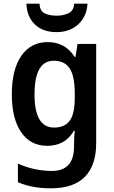

<svg xmlns="http://www.w3.org/2000/svg" viewBox="-20 -780 615 1040"><path d="M239 -552Q284 -552 320.5 -533Q357 -514 384 -472H389L400 -542H501V-4Q501 115 440 177.5Q379 240 255 240Q204 240 160.5 232Q117 224 77 207V106Q121 126 168 136Q215 146 261 146Q320 146 350.5 113.5Q381 81 381 13V0Q381 -17 382 -37Q383 -57 385 -72H381Q354 -28 317.5 -9Q281 10 236 10Q145 10 94.5 -64Q44 -138 44 -269Q44 -403 95.5 -477.5Q147 -552 239 -552ZM271 -451Q167 -451 167 -268Q167 -89 273 -89Q330 -89 357.5 -126Q385 -163 385 -250V-271Q385 -368 357.5 -409.5Q330 -451 271 -451ZM454 -760Q450 -691 404 -648.5Q358 -606 286 -606Q213 -606 169.5 -647Q126 -688 123 -760H194Q196 -720 222.5 -707.5Q249 -695 288 -695Q322 -695 350.5 -708Q379 -721 382 -760Z"/></svg>

Font: Noto Sans Gujarati SemiCondensed SemiBold
Style: Regular
Weight: 600
Width: 4
Designer: Jelle Bosma - Monotype Design Team, Universal Thirst
Foundry: Monotype Imaging Inc.
Version: Version 2.106; ttfautohint (v1.8.4.7-5d5b)